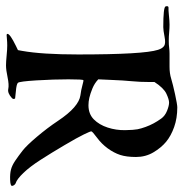

<svg xmlns="http://www.w3.org/2000/svg" viewBox="-55 -585 601 629"><g transform="rotate(90 245.5 -270.5)"><path d="M445.3 -415.5Q445.3 -384.3 438.5 -363.5Q431.6 -342.8 417 -322.8Q402.3 -302.7 381.8 -287.6Q361.3 -272.5 361.3 -269Q361.3 -265.6 371.3 -244.9Q381.3 -224.1 406.5 -181.4Q431.6 -138.7 454.6 -103Q477.5 -67.4 497.8 -46.4Q518.1 -25.4 530.8 -21.5Q534.2 -20.5 537.1 -16.6Q540 -12.7 540 -9.3Q540 -3.9 520.3 -3.2Q500.5 -2.4 486.8 -5.9Q473.1 -9.3 457.3 -20Q441.4 -30.8 424.6 -43.9Q407.7 -57.1 379.2 -90.8Q350.6 -124.5 327.1 -159.7Q303.7 -194.8 282.7 -212.9Q261.7 -231 243.4 -233.4Q225.1 -235.8 210.2 -240Q195.3 -244.1 193.8 -243.2Q190.9 -242.2 190.9 -194.3Q190.9 -146.5 194.3 -89.8Q197.8 -33.2 202.4 -28.6Q207 -23.9 230 -22Q252.9 -20 253.4 -19.5Q257.8 -14.2 252 -8.8Q235.8 5.9 222.4 2.9Q209 0 184.6 5.1Q160.2 10.3 145.5 10.3Q133.8 10.3 113 8.3Q92.3 6.3 80.3 6.3Q68.4 6.3 59.1 7.3Q49.8 8.3 45.9 8.3Q42 8.3 42 5.4Q42 -2.9 81.1 -22L95.2 -28.8L97.7 -42.5Q109.4 -107.9 109.4 -226.1Q109.4 -440.9 94.2 -487.8Q89.4 -502.9 80.8 -508.1Q72.3 -513.2 51 -509Q29.8 -504.9 20 -504.9Q-44.4 -504.9 -47.9 -512.2Q-48.8 -514.2 -48.8 -516.6Q-48.8 -522.5 -43.2 -522Q-37.6 -521.5 -18.8 -523.4Q0 -525.4 12 -525.4Q23.9 -525.4 36.9 -524.2Q49.8 -522.9 64.2 -522.9Q78.6 -522.9 87.6 -524.2Q96.7 -525.4 106.4 -525.4H149.9Q171.4 -525.4 188.7 -530.8Q206.1 -536.1 239.7 -543.5Q273.4 -550.8 282.7 -550.8Q318.4 -550.8 347.2 -540.5Q376 -530.3 395.5 -514.2Q415 -498 430.2 -472.4Q445.3 -446.8 445.3 -415.5ZM357.4 -379.9Q356.9 -408.2 354.5 -420.4Q352.1 -432.6 346.9 -446.8Q341.8 -460.9 335.2 -473.1Q328.6 -485.4 319.6 -498Q310.5 -510.7 293.9 -517.3Q277.3 -523.9 267.1 -523.9Q256.8 -523.9 238 -515.1Q219.2 -506.3 199.7 -476.1V-460.9Q199.7 -428.2 197 -400.9Q194.3 -373.5 192.9 -336.4L190.9 -292Q203.6 -279.8 220.9 -272.7Q238.3 -265.6 251.2 -262.7Q264.2 -259.8 275.9 -259.8Q304.2 -259.8 322 -277.3Q339.8 -294.9 348.9 -322.8Q357.9 -350.6 357.4 -379.9Z"/></g></svg>

Font: Eadui
Style: Medium
Weight: 500
Designer: Peter S. Baker
Version: Version 1.1